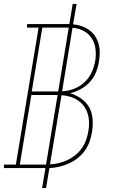

<svg xmlns="http://www.w3.org/2000/svg" viewBox="-57 -858 577 980"><path d="M158 102 175 0Q174 0 173.5 0Q173 0 172 0H-37V-18H24L140 -717H81V-735H287Q289 -735 291.5 -735Q294 -735 297 -735L314 -838H334L316 -734Q339 -732 360 -724.5Q381 -717 398.5 -704.5Q416 -692 428 -674Q440 -656 446 -635Q452 -614 452 -590.5Q452 -567 448 -544Q444 -517 433 -489.5Q422 -462 402 -440Q382 -418 355.5 -403.5Q329 -389 301 -382Q331 -373 357 -355Q383 -337 398 -310.5Q413 -284 415.5 -251Q418 -218 413 -186Q409 -161 400.5 -136.5Q392 -112 376.5 -90Q361 -68 339.5 -51Q318 -34 294 -23.5Q270 -13 245 -7Q220 -1 195 0L178 102ZM105 -391H234Q236 -391 237 -391Q238 -391 240 -391L294 -717Q292 -717 290.5 -717Q289 -717 287 -717H159ZM260 -392Q290 -393 320 -404.5Q350 -416 373.5 -437.5Q397 -459 410.5 -488Q424 -517 429 -547Q434 -577 430.5 -607.5Q427 -638 411.5 -662Q396 -686 370 -700Q344 -714 313 -716ZM44 -18H172Q174 -18 175.5 -18Q177 -18 178 -18L237 -373Q235 -373 233 -373Q231 -373 229 -373H103ZM198 -19Q220 -20 243 -25.5Q266 -31 287.5 -41Q309 -51 328 -66.5Q347 -82 361 -102Q375 -122 382.5 -144Q390 -166 394 -188Q398 -211 397.5 -234Q397 -257 390.5 -278Q384 -299 371 -316.5Q358 -334 340 -346Q322 -358 300.5 -364.5Q279 -371 257 -372Z"/></svg>

Font: Iosevka Slab Thin
Style: Italic
Weight: 100
Italic angle: -9°
Monospace: yes
Designer: Belleve Invis
Foundry: Belleve Invis
Version: Version 11.1.1; ttfautohint (v1.8.3)